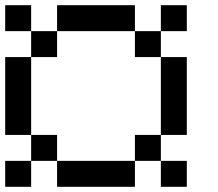

<svg xmlns="http://www.w3.org/2000/svg" viewBox="-20 -820 840 740"><path d="M0 -100V-200H100V-100ZM0 -300V-600H100V-300ZM0 -700V-800H100V-700ZM200 -200H100V-300H200ZM200 -100V-200H500V-100ZM200 -700V-600H100V-700ZM200 -800H500V-700H200ZM600 -200H500V-300H600ZM600 -100V-200H700V-100ZM600 -300V-600H700V-300ZM600 -700V-600H500V-700ZM600 -800H700V-700H600Z"/></svg>

Font: Galmuri9 Regular
Style: Regular
Weight: 400
Designer: Lee Minseo (quiple)
Version: Version 2.399;hotconv 1.1.1;makeotfexe 2.6.0 DEVELOPMENT